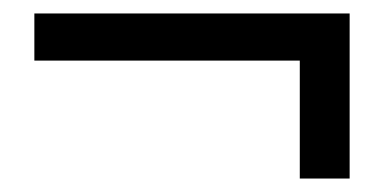

<svg xmlns="http://www.w3.org/2000/svg" viewBox="-20 -418 570 285"><path d="M31 -328V-398H499V-153H425V-364L459 -328Z"/></svg>

Font: Source Serif 4 36pt
Style: Bold
Weight: 700
Designer: Frank Grießhammer
Foundry: Adobe Systems Incorporated
Version: Version 4.004;hotconv 1.0.116;makeotfexe 2.5.65601